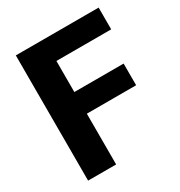

<svg xmlns="http://www.w3.org/2000/svg" viewBox="-168 -828 885 944"><g transform="rotate(-30 274.0 -355.5)"><path d="M497.6 -411.1V-288.1H217.8V0H58.6V-710.9H528.8V-587.4H217.8V-411.1Z"/></g></svg>

Font: Vazirmatn RD FD ExtraBold
Style: Regular
Weight: 800
Designer: Saber Rastikerdar
Foundry: Saber Rastikerdar
Version: Version 33.003